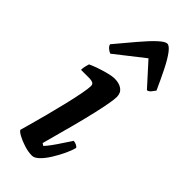

<svg xmlns="http://www.w3.org/2000/svg" viewBox="-251 -811 849 849"><g transform="rotate(45 173.0 -387.0)"><path d="M160 0Q136 0 109.5 -8.5Q83 -17 64 -27.5Q45 -38 43 -45Q47 -59 57 -95Q67 -131 79 -176.5Q91 -222 102 -268Q113 -314 120 -350.5Q127 -387 127 -402Q127 -414 118.5 -418Q110 -422 97 -422H45Q45 -434 48 -446Q51 -458 53 -464Q67 -471 91.5 -479.5Q116 -488 140 -494Q164 -500 177 -500Q207 -500 224.5 -487Q242 -474 242 -449Q242 -421 222 -333.5Q202 -246 154 -73L165 -66Q175 -76 189.5 -96Q204 -116 218.5 -138.5Q233 -161 244 -177Q253 -177 262 -172.5Q271 -168 274 -163Q269 -142 256 -114.5Q243 -87 226.5 -60.5Q210 -34 192.5 -17Q175 0 160 0ZM86 -564Q75 -568 66 -576.5Q57 -585 56 -593Q98 -643 133 -684.5Q168 -726 194 -750Q220 -774 233 -774Q246 -774 264 -750Q282 -726 302.5 -685Q323 -644 346 -593Q340 -586 333.5 -576.5Q327 -567 315 -564L220 -669Z"/></g></svg>

Font: Texturina
Style: Bold Italic
Weight: 700
Italic angle: -11°
Designer: Guillermo Torres Carreño
Foundry: Omnibus-Type
Version: Version 1.002; ttfautohint (v1.8.3)